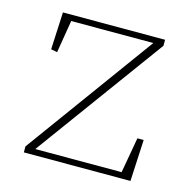

<svg xmlns="http://www.w3.org/2000/svg" viewBox="-78 -546 612 621"><g transform="rotate(15 228.5 -235.0)"><path d="M54 0V-20L367 -450H92L74 -341L53 -345L59 -470H401V-450L87 -20H376L397 -139H418L411 0Z"/></g></svg>

Font: Source Serif Pro ExtraLight
Style: Regular
Weight: 200
Designer: Frank Grießhammer
Foundry: Adobe Systems Incorporated
Version: Version 3.001;hotconv 1.0.111;makeotfexe 2.5.65597